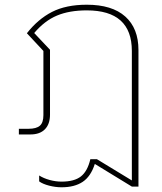

<svg xmlns="http://www.w3.org/2000/svg" viewBox="-20 -570 687 814"><path d="M146 199V174Q165 186 190.5 193Q216 200 241 200Q295 200 323 178Q351 156 363 105H391L539 195V-354Q539 -526 348 -526Q274 -526 221.5 -504Q169 -482 125 -430L192 -359V-84Q192 -44 170.5 -22Q149 0 109 0H60V-24H101Q134 -24 149 -37Q164 -50 164 -82V-354L94 -429Q141 -489 200.5 -519.5Q260 -550 348 -550Q455 -550 511 -500Q567 -450 567 -358V221H539L382 125Q365 178 330.5 201Q296 224 241 224Q215 224 188 217Q161 210 146 199Z"/></svg>

Font: Prompt Thin
Style: Regular
Weight: 250
Designer: Katatrad Team
Foundry: CadsonDemak
Version: Version 1.001